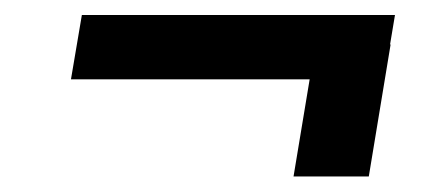

<svg xmlns="http://www.w3.org/2000/svg" viewBox="-20 -413 580 250"><path d="M494.3 -393.5 487.9 -355.1H488.6L460.2 -183.2H362.2L383.2 -309.7H72.4L86.6 -393.5Z"/></svg>

Font: Inter UI
Style: Italic
Weight: 400
Italic angle: -9.39999°
Designer: Rasmus Andersson
Foundry: rsms
Version: 3.2;8d6f07862